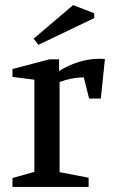

<svg xmlns="http://www.w3.org/2000/svg" viewBox="-20 -734 449 754"><path d="M29 0V-35L115 -59V-421L29 -432V-463L174 -501H212V-455Q246 -477 287.5 -490Q329 -503 365 -503Q372 -503 379 -503Q386 -503 392 -502L376 -347H330L309 -430Q284 -430 259.5 -425Q235 -420 214 -412V-58L328 -36V0ZM131 -558 112 -582 267 -714 350 -682V-663Z"/></svg>

Font: Manuale Medium
Style: Regular
Weight: 500
Designer: Eduardo Tunni / Pablo Cosgaya
Foundry: Eduardo Tunni / Pablo Cosgaya
Version: Version 1.002